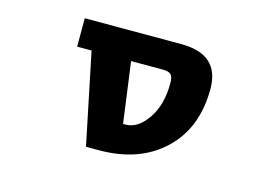

<svg xmlns="http://www.w3.org/2000/svg" viewBox="-76 -669 1151 816"><g transform="rotate(15 500.0 -261.0)"><path d="M443.4 -399.4 479.5 -132.8H491.2Q543.9 -132.8 586.4 -194.3Q628.9 -255.9 628.9 -351.6Q628.9 -379.9 619.1 -389.6Q609.4 -399.4 582 -399.4ZM269.5 -399.4H206.1V-524.4H630.9Q799.8 -524.4 799.8 -372.1Q799.8 -200.2 693.4 -99.1Q586.9 2 408.2 2H352.5Z"/></g></svg>

Font: Gen Shin Gothic Monospace Heavy
Style: Bold
Weight: 800
Designer: [Source Han Sans]
Ryoko NISHIZUKA  (kana & ideographs); Paul D. Hunt (Latin, Greek & Cyrillic); Wenlong ZHANG  (bopomofo
Version: Version 1.002.20150607